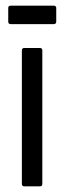

<svg xmlns="http://www.w3.org/2000/svg" viewBox="-20 -656 226 676"><path d="M65 0Q57 0 57 -9V-478Q57 -487 65 -487H121Q129 -487 129 -478V-9Q129 0 121 0ZM18 -571Q9 -571 9 -580V-628Q9 -636 18 -636H169Q178 -636 178 -628V-580Q178 -571 169 -571Z"/></svg>

Font: Sofia Sans Condensed
Style: Regular
Weight: 400
Designer: Botio Nikoltchev, Ani Petrova
Foundry: lettersoup
Version: Version 4.100